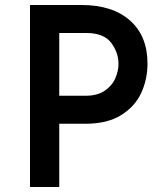

<svg xmlns="http://www.w3.org/2000/svg" viewBox="-20 -748 651 768"><path d="M570 -494Q570 -431 545 -376.5Q520 -322 464.5 -287.5Q409 -253 322 -253H217V0H100V-728H306Q430 -728 500 -666Q570 -604 570 -494ZM454 -492Q454 -538 424.5 -577Q395 -616 325 -616H217V-365H322Q370 -365 399.5 -385.5Q429 -406 441.5 -435.5Q454 -465 454 -492Z"/></svg>

Font: Josefin Sans SemiBold
Style: Regular
Weight: 600
Designer: Santiago Orozco
Foundry: Typemade
Version: Version 2.000